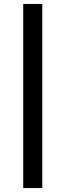

<svg xmlns="http://www.w3.org/2000/svg" viewBox="-20 -796 333 976"><path d="M98 160V-776H195V160Z"/></svg>

Font: Inclusive Sans Medium
Style: Regular
Weight: 500
Designer: Olivia King
Foundry: Olivia King
Version: Version 2.004